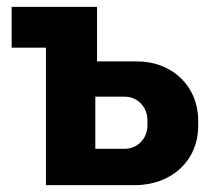

<svg xmlns="http://www.w3.org/2000/svg" viewBox="-20 -540 624 560"><path d="M114 0H373C482 0 558 -73 558 -172V-189C558 -287 484 -361 379 -361H263V-520H14V-401H114ZM258 -106V-258H344C381 -258 410 -228 410 -189V-174C410 -136 381 -106 344 -106Z"/></svg>

Font: Fixel Display Bold
Style: Bold
Weight: 700
Designer: AlfaBravo + MacPaw
Foundry: Kyrylo Tkachov, Marchela Mozhyna, Serhii Makarenko, Maria Weinstein, Zakhar Kryvoshyya
Version: Version 1.211